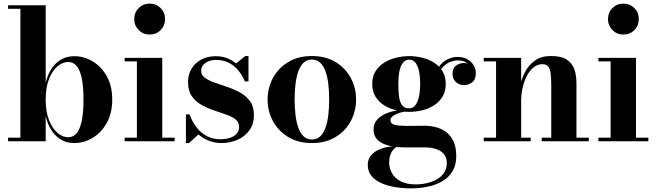

<svg xmlns="http://www.w3.org/2000/svg" viewBox="-20 -779 3618 1059"><path d="M390 10Q330 10 289.2 -29.5Q248.5 -69 232 -138.5V0H24.5V-19.5H92.5V-730.5H24.5V-750H232V-321.5Q248.5 -391 289.2 -430Q330 -469 390 -469Q443.5 -469 491.2 -440.5Q539 -412 569 -358.5Q599 -305 599 -230Q599 -155 569 -101.2Q539 -47.5 491.2 -18.8Q443.5 10 390 10ZM356 -22Q384 -22 402.8 -44.5Q421.5 -67 431 -113Q440.5 -159 440.5 -230Q440.5 -301 431 -347Q421.5 -393 402.8 -415Q384 -437 356 -437Q326 -437 297.5 -413.5Q269 -390 250.5 -343.8Q232 -297.5 232 -230Q232 -162.5 250.5 -116Q269 -69.5 297.5 -45.8Q326 -22 356 -22Z M805 -588.5Q769.5 -588.5 745 -613.2Q720.5 -638 720.5 -673.5Q720.5 -710 745 -734.5Q769.5 -759 805 -759Q841.5 -759 866 -734.5Q890.5 -710 890.5 -673.5Q890.5 -638 866 -613.2Q841.5 -588.5 805 -588.5ZM875 -460V-19.5H943V0H667.5V-19.5H735V-440.5H667.5V-460Z M1005.5 10V-148H1025.5Q1040.5 -106 1065.2 -75Q1090 -44 1123 -27.5Q1156 -11 1196 -11Q1225 -11 1248.5 -18.8Q1272 -26.5 1285.5 -41.8Q1299 -57 1299 -79Q1299 -105 1278.8 -120.8Q1258.5 -136.5 1226.2 -147.5Q1194 -158.5 1158 -170.8Q1122 -183 1090 -201.2Q1058 -219.5 1037.5 -249.5Q1017 -279.5 1017 -327Q1017 -366.5 1035.8 -398.8Q1054.5 -431 1089 -450Q1123.5 -469 1170.5 -469Q1204.5 -469 1232.5 -458Q1260.5 -447 1282 -429L1333 -470H1350.5V-330H1330.5Q1318 -361 1296.5 -388Q1275 -415 1244 -431.8Q1213 -448.5 1171 -448.5Q1149 -448.5 1130.2 -441Q1111.5 -433.5 1100.5 -420Q1089.5 -406.5 1089.5 -389Q1089.5 -364.5 1110.5 -349.5Q1131.5 -334.5 1164.8 -323Q1198 -311.5 1235.2 -299Q1272.5 -286.5 1305.5 -268Q1338.5 -249.5 1359.5 -220.2Q1380.5 -191 1380.5 -145.5Q1380.5 -93.5 1354.8 -59Q1329 -24.5 1288.5 -7.2Q1248 10 1202.5 10Q1165 10 1132.8 -2.5Q1100.5 -15 1074.5 -37.5L1022.5 10Z M1700.5 10Q1625 10 1570.2 -23Q1515.5 -56 1485.8 -110.5Q1456 -165 1456 -230Q1456 -295 1485.8 -349.5Q1515.5 -404 1570.2 -437Q1625 -470 1700.5 -470Q1776 -470 1830.5 -437Q1885 -404 1914.5 -349.5Q1944 -295 1944 -230Q1944 -165 1914.5 -110.5Q1885 -56 1830.5 -23Q1776 10 1700.5 10ZM1700.5 -9.5Q1728 -9.5 1746.2 -27Q1764.5 -44.5 1775.5 -75.2Q1786.5 -106 1791 -145.8Q1795.5 -185.5 1795.5 -230Q1795.5 -275 1791 -314.8Q1786.5 -354.5 1775.5 -385Q1764.5 -415.5 1746.2 -433Q1728 -450.5 1700.5 -450.5Q1673 -450.5 1654.5 -433Q1636 -415.5 1625.2 -385Q1614.5 -354.5 1609.8 -314.8Q1605 -275 1605 -230Q1605 -185.5 1609.8 -145.8Q1614.5 -106 1625.2 -75.2Q1636 -44.5 1654.5 -27Q1673 -9.5 1700.5 -9.5Z M2246.5 260Q2200.5 260 2157.8 252.8Q2115 245.5 2081.2 230Q2047.5 214.5 2028 190Q2008.5 165.5 2008.5 131Q2008.5 100 2025 79.8Q2041.5 59.5 2066.2 48Q2091 36.5 2116 32Q2141 27.5 2158 27.5H2173Q2150.5 40 2138.5 62.2Q2126.5 84.5 2126.5 117Q2126.5 149.5 2142.5 177.2Q2158.5 205 2191.2 221.5Q2224 238 2272.5 238Q2305.5 238 2336 230.8Q2366.5 223.5 2391 209.2Q2415.5 195 2430 172.8Q2444.5 150.5 2444.5 120Q2444.5 89.5 2428.2 70.5Q2412 51.5 2384.8 42.8Q2357.5 34 2325 34Q2314.5 34 2291.2 34Q2268 34 2244.5 34Q2221 34 2210 34Q2133.5 34 2087 10.2Q2040.5 -13.5 2040.5 -65Q2040.5 -96 2058.5 -117.2Q2076.5 -138.5 2106 -151.5Q2135.5 -164.5 2171.2 -170.2Q2207 -176 2242.5 -176L2241.5 -166Q2227 -166 2208.8 -162.8Q2190.5 -159.5 2173.2 -153Q2156 -146.5 2144.8 -137.2Q2133.5 -128 2133.5 -116Q2133.5 -96 2158 -90.2Q2182.5 -84.5 2223.5 -84.5Q2241 -84.5 2258.5 -84.8Q2276 -85 2292.5 -85.2Q2309 -85.5 2323 -85.5Q2351 -85.5 2381.5 -78.2Q2412 -71 2438 -52.8Q2464 -34.5 2480.2 -1.8Q2496.5 31 2496.5 82Q2496.5 130.5 2476.5 164.5Q2456.5 198.5 2421.5 219.5Q2386.5 240.5 2341.5 250.2Q2296.5 260 2246.5 260ZM2237 -162Q2202 -162 2166 -170.5Q2130 -179 2100 -197.5Q2070 -216 2051.5 -245.2Q2033 -274.5 2033 -316Q2033 -357.5 2051.5 -386.5Q2070 -415.5 2100 -434Q2130 -452.5 2166 -461Q2202 -469.5 2237 -469.5Q2272.5 -469.5 2308 -461Q2343.5 -452.5 2373 -434Q2402.5 -415.5 2420.5 -386.5Q2438.5 -357.5 2438.5 -316Q2438.5 -274.5 2420.5 -245.2Q2402.5 -216 2373 -197.5Q2343.5 -179 2308 -170.5Q2272.5 -162 2237 -162ZM2237 -181.5Q2258 -181.5 2271.2 -199.2Q2284.5 -217 2291 -247.2Q2297.5 -277.5 2297.5 -316Q2297.5 -356.5 2291 -386.8Q2284.5 -417 2271.2 -433.5Q2258 -450 2237 -450Q2216.5 -450 2203 -433.5Q2189.5 -417 2183.2 -386.8Q2177 -356.5 2177 -316Q2177 -277.5 2180.8 -247.2Q2184.5 -217 2197.2 -199.2Q2210 -181.5 2237 -181.5ZM2539 -309.5Q2514.5 -309.5 2495.2 -326Q2476 -342.5 2476 -372.5Q2476 -403.5 2495.8 -417.5Q2515.5 -431.5 2539 -431.5Q2561.5 -431.5 2582.5 -417.5Q2603.5 -403.5 2603.5 -377H2584.5Q2584.5 -404.5 2563 -425.2Q2541.5 -446 2505 -446Q2486 -446 2463 -437.2Q2440 -428.5 2420.2 -406.2Q2400.5 -384 2390.5 -343L2377 -353Q2387 -396 2408.5 -420.5Q2430 -445 2455.5 -455Q2481 -465 2503.5 -465Q2535.5 -465 2558 -452Q2580.5 -439 2592.5 -418.8Q2604.5 -398.5 2604.5 -377Q2604.5 -339.5 2584 -324.5Q2563.5 -309.5 2539 -309.5Z M2854.5 -460V-19.5H2907V0H2648V-19.5H2716V-440.5H2648V-460ZM3159.5 -319.5V-19.5H3227.5V0H2968V-19.5H3020.5V-307Q3020.5 -349 3017 -375Q3013.5 -401 3003.2 -413Q2993 -425 2972 -425Q2944 -425 2922 -406.8Q2900 -388.5 2885 -358.8Q2870 -329 2862.2 -293.5Q2854.5 -258 2854.5 -223.5L2839.5 -222.5Q2839.5 -258 2847.8 -300.8Q2856 -343.5 2876 -382Q2896 -420.5 2930.8 -445.2Q2965.5 -470 3018.5 -470Q3075.5 -470 3105.8 -450.5Q3136 -431 3147.8 -397Q3159.5 -363 3159.5 -319.5Z M3418 -588.5Q3382.5 -588.5 3358 -613.2Q3333.5 -638 3333.5 -673.5Q3333.5 -710 3358 -734.5Q3382.5 -759 3418 -759Q3454.5 -759 3479 -734.5Q3503.5 -710 3503.5 -673.5Q3503.5 -638 3479 -613.2Q3454.5 -588.5 3418 -588.5ZM3488 -460V-19.5H3556V0H3280.5V-19.5H3348V-440.5H3280.5V-460Z"/></svg>

Font: Bodoni Moda
Style: Bold
Weight: 700
Designer: Owen Earl
Foundry: indestructible type
Version: Version 2.005